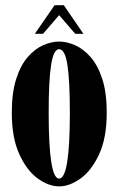

<svg xmlns="http://www.w3.org/2000/svg" viewBox="-20 -684 442 716"><path d="M200.5 11Q161 11 120.2 -18.8Q79.5 -48.5 51.8 -109.5Q24 -170.5 24 -263.5Q24 -339.5 40.8 -390.8Q57.5 -442 84.2 -472.2Q111 -502.5 141.8 -515.8Q172.5 -529 200.5 -529Q228 -529 259 -515.8Q290 -502.5 317 -472.2Q344 -442 361 -390.8Q378 -339.5 378 -263.5Q378 -170.5 350 -109.5Q322 -48.5 281 -18.8Q240 11 200.5 11ZM200.5 -18Q240.5 -18 240.5 -263.5Q240.5 -386 231.2 -443.2Q222 -500.5 200.5 -500.5Q180 -500.5 170.8 -443.2Q161.5 -386 161.5 -263.5Q161.5 -18 200.5 -18ZM110 -558 183.5 -664.5H218L291 -558H260.5L200.5 -627.5L140.5 -558Z"/></svg>

Font: Imbue 50pt ExtraBold
Style: Regular
Weight: 800
Designer: Tyler Finck
Foundry: Etcetera Type Company
Version: Version 1.102; ttfautohint (v1.8.3)